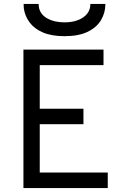

<svg xmlns="http://www.w3.org/2000/svg" viewBox="-20 -951 656 971"><path d="M98.5 0V-700H503.5V-621.5H181V-401H402V-323H181V-78.5H525V0ZM306 -768Q241 -768 197.2 -786.8Q153.5 -805.5 129.8 -837.5Q106 -869.5 100.5 -908.5Q100 -914 99.8 -919.8Q99.5 -925.5 99.5 -931H175.5Q175.5 -925.5 176 -919.8Q176.5 -914 178 -908.5Q186.5 -875.5 221 -856.8Q255.5 -838 306 -838Q364 -838 400.5 -863Q437 -888 437 -931H513Q513 -886.5 490.8 -849.2Q468.5 -812 422.8 -790Q377 -768 306 -768Z"/></svg>

Font: Overpass Mono
Style: Regular
Weight: 400
Designer: Delve Withrington, Dave Bailey
Foundry: Delve Fonts LLC
Version: Version 4.000